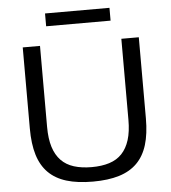

<svg xmlns="http://www.w3.org/2000/svg" viewBox="-60 -966 918 1030"><g transform="rotate(-5 398.5 -450.5)"><path d="M221 -911H568V-842H221ZM399 10Q316 10 257 -8Q198 -26 160 -64Q122 -102 104 -161Q86 -220 86 -303V-740H179V-304Q179 -240 193 -195.5Q207 -151 234.5 -122.5Q262 -94 303.5 -81Q345 -68 399 -68Q453 -68 494 -81Q535 -94 562 -122.5Q589 -151 603 -195.5Q617 -240 617 -304V-740H711V-303Q711 -220 693 -161Q675 -102 637 -64Q599 -26 540 -8Q481 10 399 10Z"/></g></svg>

Font: Encode Sans Wide
Style: Regular
Weight: 400
Designer: Pablo Impallari, Andres Torresi
Foundry: Pablo Impallari, Andres Torresi
Version: Version 1.000; ttfautohint (v1.00) -l 8 -r 50 -G 200 -x 14 -